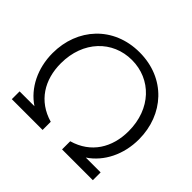

<svg xmlns="http://www.w3.org/2000/svg" viewBox="-168 -917 1116 1116"><g transform="rotate(45 390.0 -359.0)"><path d="M745 -357C745 -560 604 -718 390 -718C176 -718 35 -560 35 -357C35 -233 89 -124 179 -64H57V0H310V-67C177 -105 111 -214 111 -349C111 -532 232 -655 390 -655C548 -655 669 -532 669 -349C669 -214 603 -105 470 -67V0H723V-64H601C691 -124 745 -233 745 -357Z"/></g></svg>

Font: UULA Sans
Style: Bold
Weight: 700
Designer: Mohamed Gaber, Laura Garcia Mut
Foundry: Kief Type Foundry
Version: Version 3.006;hotconv 1.0.109;makeotfexe 2.5.65596